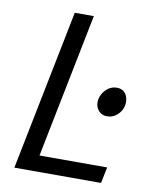

<svg xmlns="http://www.w3.org/2000/svg" viewBox="-77 -714 615 773"><g transform="rotate(10 231.0 -328.0)"><path d="M34.8 0 166.1 -656.3H244L126 -65.7H402.5L389.1 0ZM366 -268.4Q344.5 -268.4 331.7 -282.8Q318.8 -297.1 318.8 -318.3Q318.8 -335.2 327.8 -351.4Q336.7 -367.6 351.7 -378.1Q366.8 -388.6 385.9 -388.6Q408 -388.6 419.8 -374.1Q431.7 -359.6 431.7 -337.5Q431.7 -320.2 423.3 -304.5Q414.8 -288.8 400 -278.6Q385.1 -268.4 366 -268.4Z"/></g></svg>

Font: Source Sans Variable
Style: Italic
Weight: 200
Italic angle: -11°
Designer: Paul D. Hunt
Foundry: Adobe Systems Incorporated
Version: Version 3.006;hotconv 1.0.111;makeotfexe 2.5.65597